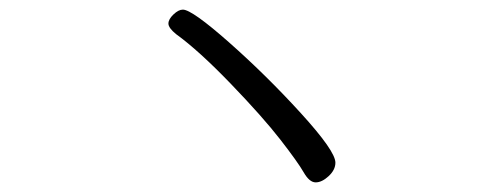

<svg xmlns="http://www.w3.org/2000/svg" viewBox="-20 -553 1040 399"><path d="M346 -482Q330 -495 330 -504Q330 -513 340.5 -523Q351 -533 360 -533Q379 -533 456.5 -464.5Q534 -396 605.5 -317.5Q677 -239 677 -215Q677 -200 663 -187Q649 -174 636 -174Q623 -174 611 -195Q599 -216 562.5 -263Q526 -310 459.5 -379Q393 -448 346 -482Z"/></svg>

Font: ToneOZ-Pinyin-WenKai-Regular
Style: Regular
Weight: 400
Designer: Fontworks Inc.
Foundry: ToneOZ
Version: Version 0.240331